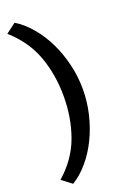

<svg xmlns="http://www.w3.org/2000/svg" viewBox="-181 -850 724 1087"><g transform="rotate(-20 181.5 -307.0)"><path d="M277.3 -157.7Q259.3 -82.5 228.5 -19.5Q197.3 44.9 153.8 96.2Q109.9 148.4 60.1 178.2L0 132.8Q97.7 46.9 138.2 -64Q179.2 -175.8 179.2 -307.1Q179.2 -437.5 138.2 -549.8Q97.2 -661.6 0 -747.1L60.1 -792Q109.9 -762.2 153.8 -710Q197.8 -658.2 228.5 -594.7Q259.3 -531.7 277.3 -456.5Q294.9 -383.3 294.9 -307.1Q294.9 -231 277.3 -157.7Z"/></g></svg>

Font: Post Grotesk Medium
Style: Medium
Weight: 500
Version: Version 1.0